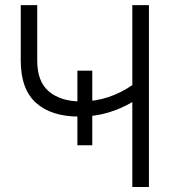

<svg xmlns="http://www.w3.org/2000/svg" viewBox="-20 -748 691 768"><path d="M296.4 -281.7Q185.5 -281.7 124.3 -336.4Q63 -391.1 63 -505.9V-727.5H128.9V-505.9Q128.9 -420.9 176.3 -381.6Q223.6 -342.3 303.7 -342.3Q361.8 -342.3 413.1 -359.4Q464.4 -376.5 509.3 -407.7V-727.5H575.7V0H509.3V-339.8Q465.3 -313.5 412.4 -297.6Q359.4 -281.7 296.4 -281.7ZM289.6 -167V-465.3H349.1V-167Z"/></svg>

Font: Inter Display Light
Style: Regular
Weight: 300
Designer: Rasmus Andersson
Foundry: rsms
Version: Version 4.000;git-a52131595